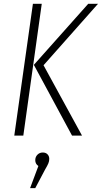

<svg xmlns="http://www.w3.org/2000/svg" viewBox="-20 -704 529 997"><path d="M54.2 0 150.9 -684.1H196.8L101.1 0ZM354 0 155.8 -367.2 438 -684.1H488.8L206.1 -365.2L405.8 0ZM202.1 87.9Q217.8 87.9 226.8 97.4Q235.8 106.9 235.8 121.1Q235.8 132.8 231.2 144Q226.6 155.3 213.9 176.8L163.1 272.9H136.2L179.2 158.2Q163.1 147 163.1 127.9Q163.1 110.8 174.3 99.4Q185.5 87.9 202.1 87.9Z"/></svg>

Font: Fira Sans Compressed ExtraLight
Style: Italic
Weight: 250
Width: 3
Italic angle: -8°
Designer: Carrois Corporate & Edenspiekermann AG
Foundry: Carrois Corporate GbR & Edenspiekermann AG
Version: Version 4.203;PS 004.203;hotconv 1.0.88;makeotf.lib2.5.64775